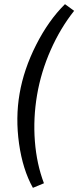

<svg xmlns="http://www.w3.org/2000/svg" viewBox="-20 -734 376 922"><path d="M74 -284Q94 -401 153.5 -518.5Q213 -636 292 -714L336 -682Q270 -599 223.5 -494Q177 -389 158 -278Q139 -166 147.5 -56Q156 54 191 146L138 168Q89 80 71.5 -44Q54 -168 74 -284Z"/></svg>

Font: Fixel Italic Variable Display Thin
Style: Italic
Weight: 100
Italic angle: -10°
Designer: AlfaBravo + MacPaw
Foundry: Kyrylo Tkachov, Marchela Mozhyna, Serhii Makarenko, Maria Weinstein, Zakhar Kryvoshyya
Version: Version 1.210;Glyphs 3.2 (3217)